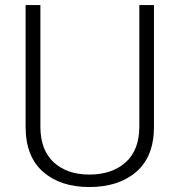

<svg xmlns="http://www.w3.org/2000/svg" viewBox="-20 -731 711 761"><path d="M590.3 -710.9V-229Q590.3 -110.8 520.5 -50.3Q450.7 10.3 334 10.3Q219.2 10.3 150.4 -50.3Q81.5 -110.8 81.5 -229V-710.9H140.1V-229Q140.1 -136.2 193.1 -87.6Q246.1 -39.1 334 -39.1Q423.8 -39.1 478 -87.6Q532.2 -136.2 532.2 -229V-710.9Z"/></svg>

Font: Franko
Style: Light
Weight: 300
Designer: Google
Version: Version 1.200310; 2013